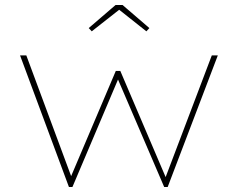

<svg xmlns="http://www.w3.org/2000/svg" viewBox="-20 -746 949 766"><path d="M255 0 60 -525H85L268 -32H259L442 -463H460L644 -32H638L825 -525H849L649 0H635L446 -440L456 -441L269 0ZM346 -621 334 -634 441 -726H469L576 -634L564 -621L448 -713H463Z"/></svg>

Font: Lexend Peta Thin
Style: Regular
Weight: 250
Version: Version 1.007